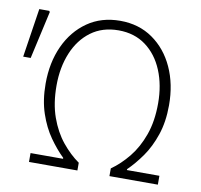

<svg xmlns="http://www.w3.org/2000/svg" viewBox="-94 -751 869 832"><g transform="rotate(10 340.5 -335.5)"><path d="M86 0V-39H229V-43Q197 -74 167 -116.5Q137 -159 117.5 -216.5Q98 -274 98 -347Q98 -440 131.5 -513Q165 -586 226 -628.5Q287 -671 370 -671Q452 -671 513 -628.5Q574 -586 607.5 -513Q641 -440 641 -347Q641 -274 621.5 -216.5Q602 -159 572 -116.5Q542 -74 510 -43V-39H653V0H440V-34Q480 -62 515 -105Q550 -148 571.5 -208Q593 -268 593 -347Q593 -427 566.5 -491Q540 -555 490 -592Q440 -629 370 -629Q299 -629 249 -592Q199 -555 172.5 -491Q146 -427 146 -347Q146 -268 167.5 -208Q189 -148 224 -105Q259 -62 299 -34V0ZM-18 -445 15 -660H59L62 -655L15 -445Z"/></g></svg>

Font: Source Sans 3 Light
Style: Regular
Weight: 300
Designer: Paul D. Hunt
Foundry: Adobe
Version: Version 3.052;hotconv 1.1.0;makeotfexe 2.6.0